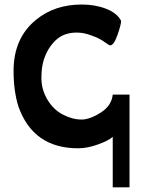

<svg xmlns="http://www.w3.org/2000/svg" viewBox="-20 -643 638 849"><path d="M341.8 -623Q401.4 -623 449.7 -604Q498 -585 515.6 -550.8Q515.6 -534.2 499.5 -488.3Q483.4 -442.4 466.8 -442.4Q462.9 -442.4 440.4 -458.5Q418 -474.6 383.8 -486.3Q350.6 -499 319.3 -499Q261.7 -499 226.1 -464.8Q190.4 -430.7 173.8 -378.9Q163.1 -346.7 163.1 -296.9Q163.1 -247.1 189.9 -202.1Q216.8 -157.2 259.3 -135.7Q301.8 -114.3 339.4 -114.3Q377 -114.3 425.3 -145Q473.6 -175.8 478.5 -224.6H552.7V185.5H478.5V-38.1Q462.9 -22.5 415 -4.9Q367.2 12.7 325.2 12.7Q127 12.7 61.5 -171.9Q40 -240.2 40 -330.1Q40 -474.6 139.6 -555.7Q221.7 -623 341.8 -623Z"/></svg>

Font: Menaion Unicode
Style: Regular
Weight: 400
Designer: Aleksandr Andreev
Foundry: Ponomar Technologies, Inc.
Version: 2.0